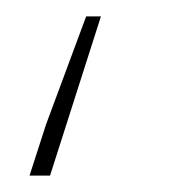

<svg xmlns="http://www.w3.org/2000/svg" viewBox="-20 -214 238 234"><path d="M16 0 36 -62 85 -194H103L41 0Z"/></svg>

Font: Source Sans 3
Style: Italic
Weight: 200
Italic angle: -11°
Designer: Paul D. Hunt
Foundry: Adobe
Version: Version 3.046;hotconv 1.0.118;makeotfexe 2.5.65603